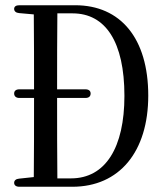

<svg xmlns="http://www.w3.org/2000/svg" viewBox="-20 -726 622 733"><path d="M54 -352H110C110 -240 110 -144 109 -50L53 -44C41 -43 34 -37 34 -28C34 -19 41 -13 54 -13H256C436 -13 546 -147 546 -361C546 -580 440 -706 267 -706H54C41 -706 34 -701 34 -692C34 -683 41 -677 53 -676L109 -671C110 -577 110 -483 110 -385H54C41 -385 34 -379 34 -369C34 -359 41 -352 54 -352ZM198 -352H306C319 -352 326 -358 326 -369C326 -379 319 -385 306 -385H198C198 -486 198 -582 199 -675H257C383 -675 455 -566 455 -360C455 -163 383 -45 251 -45H199C198 -141 198 -239 198 -352Z"/></svg>

Font: 寒蝉锦书宋 CompactLight
Style: Bold
Weight: 400
Width: 4
Designer: 寒蝉锦书宋{Warren} 思源宋体{Ryoko NISHIZUKA 西塚涼子 (kana & ideographs); Frank Grießhammer (Latin, Greek & Cyrillic); Wenlong ZHANG 
Foundry: Adobe & ChillType
Version: Version 2.000;Glyphs 3.1.1 (3135)